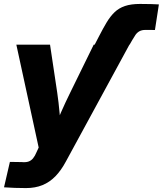

<svg xmlns="http://www.w3.org/2000/svg" viewBox="-36 -749 826 974"><path d="M444.3 -522.5 466.3 -564.9Q486.8 -605 505.1 -635.5Q523.4 -666 545.2 -687Q566.9 -708 597.9 -718.5Q628.9 -729 674.3 -729Q706.1 -729 730.2 -728.3Q754.4 -727.5 770 -726.6L750 -596.7Q740.7 -597.2 728.3 -597.2Q715.8 -597.2 702.1 -597.2Q683.6 -597.2 671.6 -590.6Q659.7 -584 651.6 -572.5Q643.6 -561 635.3 -546.4L621.6 -522.5ZM-15.6 201.2 14.2 72.3 74.2 73.2Q94.7 75.2 108.4 70.6Q122.1 65.9 131.8 54Q141.6 42 149.4 22.9L160.2 -0.5L46.9 -522.5H217.8L254.4 -278.3Q261.7 -228.5 266.1 -178Q270.5 -127.4 275.4 -75.2H229.5Q251 -127.4 273.2 -178.2Q295.4 -229 319.8 -278.3L439.5 -522.5H620.6L298.8 69.3Q274.4 115.2 245.1 145.3Q215.8 175.3 179.2 190.2Q142.6 205.1 95.7 205.1Q67.4 205.1 38.6 204.1Q9.8 203.1 -15.6 201.2Z"/></svg>

Font: Inter 28pt ExtraBold
Style: Italic
Weight: 800
Italic angle: -9.3988°
Designer: Rasmus Andersson
Foundry: rsms
Version: Version 4.001;git-66647c0bb